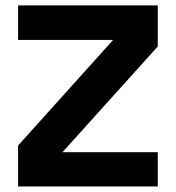

<svg xmlns="http://www.w3.org/2000/svg" viewBox="-20 -670 632 690"><path d="M45 -650.5H547V-503L204.5 -123H547V0H45V-147L386.5 -526.5H45Z"/></svg>

Font: Overused Grotesk
Style: Bold
Weight: 710
Version: Version 0.004